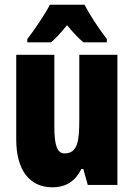

<svg xmlns="http://www.w3.org/2000/svg" viewBox="-20 -786 569 816"><path d="M339 -766H192C175 -731 123 -654 96 -620V-606H197C214 -620 237 -645 265 -679C292 -646 315 -622 335 -606H434V-620C394 -673 362 -722 339 -766ZM479 -553H317V-280C317 -191 312 -134 254 -134C222 -134 211 -172 211 -246V-553H49V-193C49 -64 105 10 202 10C261 10 300 -16 326 -68H334L353 0H479Z"/></svg>

Font: Noto Sans Myanmar ExtraCondensed Black
Style: Regular
Weight: 900
Width: 2
Designer: Monotype Design Team
Foundry: Monotype Imaging Inc.
Version: Version 2.107